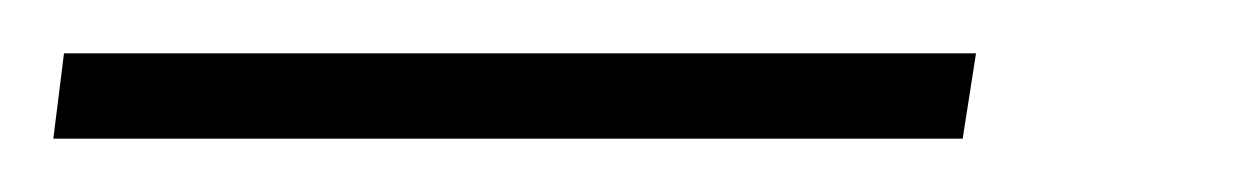

<svg xmlns="http://www.w3.org/2000/svg" viewBox="-27 5 466 72"><path d="M339 25 334 57H-7L-3 25Z"/></svg>

Font: Pathway Extreme SemiCondensed
Style: Italic
Weight: 400
Width: 4
Italic angle: -8°
Version: Version 1.001;gftools[0.9.26]